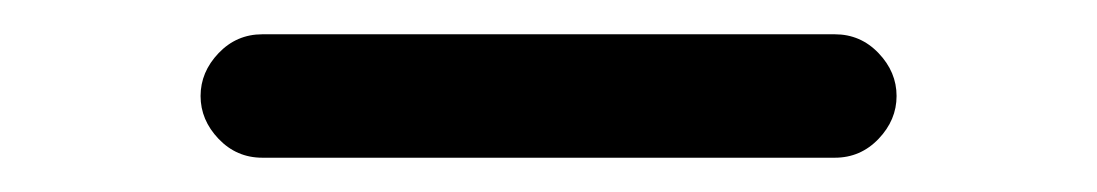

<svg xmlns="http://www.w3.org/2000/svg" viewBox="-20 -396 640 112"><path d="M467 -376Q482 -376 492.5 -365Q503 -354 503 -340Q503 -326 492.5 -315Q482 -304 467 -304H133Q118 -304 107.5 -315Q97 -326 97 -340Q97 -354 107.5 -365Q118 -376 133 -376Z"/></svg>

Font: Tsukimi Rounded Medium
Style: Regular
Weight: 500
Designer: Takashi Funayama
Foundry: Takashi Funayama
Version: Version 1.032; ttfautohint (v1.8.3)